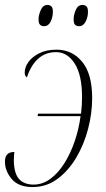

<svg xmlns="http://www.w3.org/2000/svg" viewBox="-23 -747 427 777"><path d="M129 -277 131 -287H305Q309 -321 309 -354Q309 -443 279.5 -489.5Q250 -536 204 -536Q161 -536 131.5 -509.5Q102 -483 86 -434Q77 -439 77 -453Q77 -475 92 -496Q107 -517 136 -531.5Q165 -546 206 -546Q269 -546 309.5 -497Q350 -448 350 -350Q350 -289 333.5 -225.5Q317 -162 285.5 -109Q254 -56 209.5 -23Q165 10 109 10Q52 10 24.5 -22.5Q-3 -55 -3 -93Q-3 -132 35 -132Q34 -122 33.5 -112.5Q33 -103 33 -93Q35 -42 55.5 -21Q76 0 113 0Q149 0 180.5 -23Q212 -46 237 -85.5Q262 -125 279 -174.5Q296 -224 303 -277ZM297 -641Q287 -641 281 -646.5Q275 -652 275 -669Q275 -686 283.5 -706.5Q292 -727 311 -727Q321 -727 327 -721Q333 -715 333 -699Q333 -678 323.5 -659.5Q314 -641 297 -641ZM155 -641Q146 -641 139.5 -646.5Q133 -652 133 -669Q133 -686 142 -706.5Q151 -727 169 -727Q179 -727 185 -721Q191 -715 191 -700Q191 -678 182 -659.5Q173 -641 155 -641Z"/></svg>

Font: Noto Serif Display Condensed ExtraLight
Style: Italic
Weight: 200
Width: 3
Italic angle: -12°
Designer: Monotype Design Team
Foundry: Monotype Imaging Inc.
Version: Version 2.009